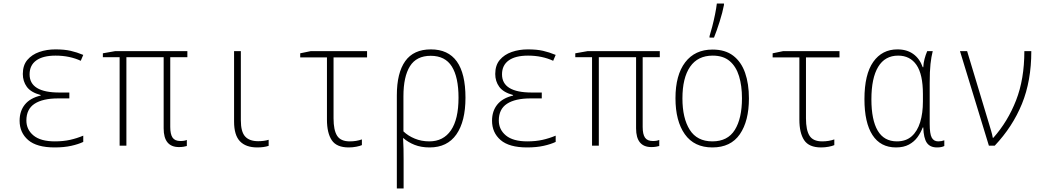

<svg xmlns="http://www.w3.org/2000/svg" viewBox="-20 -817 5870 1077"><path d="M287 10Q186 10 138 -31.5Q90 -73 90 -140Q90 -194 119.5 -230.5Q149 -267 208 -281V-284Q153 -299 130.5 -330Q108 -361 108 -402Q108 -451 133.5 -481Q159 -511 200.5 -525.5Q242 -540 291 -540Q341 -540 376 -532Q411 -524 447 -509L433 -476Q403 -490 367.5 -497.5Q332 -505 292 -505Q221 -505 183.5 -478Q146 -451 146 -400Q146 -298 313 -298H369V-265H306Q220 -265 174 -235Q128 -205 128 -141Q128 -90 168 -57Q208 -24 288 -24Q335 -24 373 -32.5Q411 -41 447 -56V-21Q420 -8 379.5 1Q339 10 287 10Z M984 8Q898 8 898 -97V-496H689V0H651V-496H557V-518L625 -530H1031V-496H935V-105Q935 -64 948 -45Q961 -26 992 -26Q1004 -26 1012.5 -27.5Q1021 -29 1028 -32V2Q1022 4 1010 6Q998 8 984 8Z M1423 10Q1359 10 1326 -24.5Q1293 -59 1293 -135V-530H1331V-142Q1331 -78 1355 -51.5Q1379 -25 1428 -25Q1444 -25 1459.5 -27Q1475 -29 1487 -33V1Q1461 10 1423 10Z M1936 10Q1868 10 1841 -30.5Q1814 -71 1814 -146V-495H1664V-518L1722 -530H2039V-495H1851V-153Q1851 -87 1871 -55.5Q1891 -24 1942 -24Q1979 -24 2010 -35V-3Q1999 2 1978.5 6Q1958 10 1936 10Z M2206 -282Q2206 -408 2253 -474Q2300 -540 2397 -540Q2591 -540 2591 -269Q2591 -136 2540 -63Q2489 10 2390 10Q2342 10 2305.5 -4.5Q2269 -19 2243 -42H2241Q2243 -8 2243.5 19.5Q2244 47 2244 76V240H2206ZM2388 -24Q2467 -24 2509.5 -86Q2552 -148 2552 -269Q2552 -384 2514.5 -444Q2477 -504 2396 -504Q2316 -504 2279.5 -445.5Q2243 -387 2243 -277V-80Q2269 -55 2306.5 -39.5Q2344 -24 2388 -24Z M2937 10Q2836 10 2788 -31.5Q2740 -73 2740 -140Q2740 -194 2769.5 -230.5Q2799 -267 2858 -281V-284Q2803 -299 2780.5 -330Q2758 -361 2758 -402Q2758 -451 2783.5 -481Q2809 -511 2850.5 -525.5Q2892 -540 2941 -540Q2991 -540 3026 -532Q3061 -524 3097 -509L3083 -476Q3053 -490 3017.5 -497.5Q2982 -505 2942 -505Q2871 -505 2833.5 -478Q2796 -451 2796 -400Q2796 -298 2963 -298H3019V-265H2956Q2870 -265 2824 -235Q2778 -205 2778 -141Q2778 -90 2818 -57Q2858 -24 2938 -24Q2985 -24 3023 -32.5Q3061 -41 3097 -56V-21Q3070 -8 3029.5 1Q2989 10 2937 10Z M3634 8Q3548 8 3548 -97V-496H3339V0H3301V-496H3207V-518L3275 -530H3681V-496H3585V-105Q3585 -64 3598 -45Q3611 -26 3642 -26Q3654 -26 3662.5 -27.5Q3671 -29 3678 -32V2Q3672 4 3660 6Q3648 8 3634 8Z M3976 10Q3874 10 3821.5 -64Q3769 -138 3769 -266Q3769 -396 3823.5 -467.5Q3878 -539 3977 -539Q4048 -539 4093 -504.5Q4138 -470 4159.5 -408.5Q4181 -347 4181 -265Q4181 -138 4130 -64Q4079 10 3976 10ZM3976 -24Q4062 -24 4102 -88.5Q4142 -153 4142 -266Q4142 -336 4125.5 -390Q4109 -444 4073 -474.5Q4037 -505 3978 -505Q3894 -505 3851 -442.5Q3808 -380 3808 -265Q3808 -154 3849 -89Q3890 -24 3976 -24ZM3960 -614Q3967 -636 3975.5 -669Q3984 -702 3991 -736.5Q3998 -771 4001 -797H4041V-789Q4033 -747 4016.5 -695Q4000 -643 3985 -606H3960Z M4586 10Q4518 10 4491 -30.5Q4464 -71 4464 -146V-495H4314V-518L4372 -530H4689V-495H4501V-153Q4501 -87 4521 -55.5Q4541 -24 4592 -24Q4629 -24 4660 -35V-3Q4649 2 4628.5 6Q4608 10 4586 10Z M5006 10Q4919 10 4874 -59.5Q4829 -129 4829 -261Q4829 -400 4878.5 -470Q4928 -540 5014 -540Q5067 -540 5103 -514Q5139 -488 5156 -440H5159Q5160 -463 5166 -486Q5172 -509 5181 -530H5212Q5204 -499 5199.5 -458Q5195 -417 5195 -352V-123Q5195 -66 5206.5 -45Q5218 -24 5243 -24Q5261 -24 5277 -30V2Q5262 10 5236 10Q5197 10 5179 -16Q5161 -42 5159 -102H5156Q5145 -73 5126.5 -47.5Q5108 -22 5078.5 -6Q5049 10 5006 10ZM5011 -24Q5062 -24 5094 -52.5Q5126 -81 5141.5 -131.5Q5157 -182 5157 -248V-289Q5157 -400 5121 -452.5Q5085 -505 5018 -505Q4944 -505 4906 -442Q4868 -379 4868 -260Q4868 -144 4903.5 -84Q4939 -24 5011 -24Z M5527 0 5365 -530H5405L5528 -122Q5533 -105 5539.5 -83.5Q5546 -62 5549 -44H5552Q5633 -135 5679.5 -254Q5726 -373 5726 -530H5765Q5765 -363 5712.5 -234.5Q5660 -106 5560 0Z"/></svg>

Font: Noto Sans Mono Condensed ExtraLight
Style: Regular
Weight: 200
Width: 3
Designer: Monotype Design Team
Foundry: Monotype Imaging Inc.
Version: Version 2.014; ttfautohint (v1.8.4.7-5d5b)